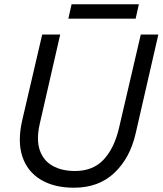

<svg xmlns="http://www.w3.org/2000/svg" viewBox="-20 -865 759 896"><path d="M325 11Q232 11 169.5 -27Q107 -65 84 -135.5Q61 -206 84 -305L177 -704H261L165 -285Q149 -213 165.5 -164.5Q182 -116 225 -91.5Q268 -67 330 -67Q414 -67 463.5 -120Q513 -173 535 -266L637 -704H719L613 -242Q587 -128 514 -58.5Q441 11 325 11ZM628 -845 613 -778H299L314 -845Z"/></svg>

Font: Prodigy Sans
Style: Italic
Weight: 400
Italic angle: -13°
Designer: Wei Huang
Foundry: Wei Huang
Version: Version 1.003; ttfautohint (v1.8.3)